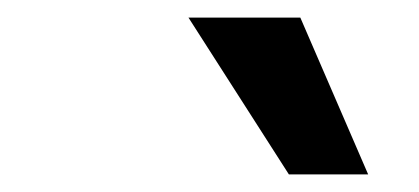

<svg xmlns="http://www.w3.org/2000/svg" viewBox="-20 -763 476 218"><path d="M308 -565 194 -743H321L398 -565Z"/></svg>

Font: REM Medium Medium
Style: Italic
Weight: 500
Italic angle: -11°
Version: Version 1.005;gftools[0.9.28]